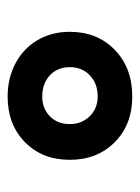

<svg xmlns="http://www.w3.org/2000/svg" viewBox="50 -594 375 516"><g transform="rotate(90 238.0 -336.5)"><path d="M240 -504Q315 -504 362.5 -457Q410 -410 410 -336Q410 -262 362.5 -215.5Q315 -169 240 -169Q190 -169 150 -190.5Q110 -212 88 -250Q66 -288 66 -336Q66 -410 114.5 -457Q163 -504 240 -504ZM240 -411Q205 -411 183 -390Q161 -369 161 -336Q161 -303 183 -282.5Q205 -262 240 -262Q272 -262 293 -282.5Q314 -303 314 -336Q314 -368 293 -389.5Q272 -411 240 -411Z"/></g></svg>

Font: Fz Poppins
Style: Bold
Weight: 700
Designer: Ninad Kale (Devanagari), Jonny Pinhorn (Latin)
Foundry: Indian Type Foundry
Version: Vit hóa bi Vntype.Com & FontZin.Com